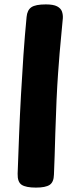

<svg xmlns="http://www.w3.org/2000/svg" viewBox="-20 -842 346 872"><path d="M100.8 -765.2Q103.6 -796.1 122.4 -809.1Q141.2 -822 188.2 -822Q222.6 -822 239.4 -813.1Q256.3 -804.1 261.4 -789.7Q266.4 -775.2 265.4 -759.2Q263.4 -731.2 257.3 -672.2Q251.2 -613.1 243.7 -508.1Q236.2 -403 231.2 -236Q230.2 -183 228.2 -134.8Q226.2 -86.7 225 -49.1Q224.2 -14.7 205.4 -2.3Q186.6 10 143.2 10Q97.8 10 78.4 -2.7Q59.1 -15.4 60.1 -53Q63.1 -139.2 66.7 -229.6Q70.3 -319.9 75.3 -410.8Q80.3 -501.7 86.4 -591.2Q92.6 -680.7 100.8 -765.2Z"/></svg>

Font: Playpen Sans Arabic
Style: Regular
Weight: 400
Designer: Azza Alameddine, Laura Meseguer, Veronika Burian, José Scaglione
Foundry: TypeTogether
Version: Version 2.000